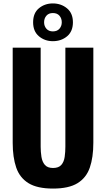

<svg xmlns="http://www.w3.org/2000/svg" viewBox="-20 -1088 618 1119"><path d="M289 11Q197 11 146 -20.5Q95 -52 74.5 -111.5Q54 -171 54 -256V-810H217V-233Q217 -203 221.5 -174Q226 -145 241.5 -127Q257 -109 289 -109Q322 -109 337.5 -127Q353 -145 357 -174Q361 -203 361 -233V-810H524V-256Q524 -171 503.5 -111.5Q483 -52 432 -20.5Q381 11 289 11ZM288 -848Q241 -848 207 -876.5Q173 -905 173 -958Q173 -1012 207 -1040Q241 -1068 288 -1068Q336 -1068 370.5 -1039.5Q405 -1011 405 -958Q405 -905 371 -876.5Q337 -848 288 -848ZM288 -905Q313 -905 326.5 -920.5Q340 -936 340 -958Q340 -981 326.5 -996.5Q313 -1012 288 -1012Q264 -1012 250.5 -996.5Q237 -981 237 -958Q237 -936 250.5 -920.5Q264 -905 288 -905Z"/></svg>

Font: Oswald SemiBold
Style: Regular
Weight: 600
Designer: Vernon Adams
Foundry: Vernon Adams
Version: Version 4.100; ttfautohint (v1.8.1.43-b0c9)